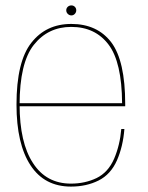

<svg xmlns="http://www.w3.org/2000/svg" viewBox="-20 -686 548 710"><path d="M242.5 4V-7Q151 -7 102 -83Q52.5 -158.5 52.5 -299Q52.5 -453.5 105 -520Q157.5 -586.5 243.5 -586.5Q332 -586.5 381.5 -521Q430.5 -456.5 431.5 -304.5H47.5V-293H443Q443 -298 443 -301.5Q443 -461 391.5 -529.5Q339.5 -597.5 243.5 -597.5Q150.5 -597.5 96 -528Q41 -458.5 41 -299Q41 -153.5 93 -74.5Q144.5 4 242.5 4ZM242.5 -7V4Q299.5 4 344.5 -18.5Q389.5 -41 412.5 -93Q435 -144.5 440 -209H428.5Q423.5 -149.5 402 -99Q380 -48.5 337 -27.5Q294 -7 242.5 -7ZM244 -629Q251.5 -629 256.8 -634.8Q262 -640.5 262 -648Q262 -655.5 256.8 -660.8Q251.5 -666 244 -666Q236 -666 230.5 -660.8Q225 -655.5 225 -648Q225 -640 230.8 -634.5Q236.5 -629 244 -629Z"/></svg>

Font: Anybody Thin Thin
Style: Regular
Weight: 250
Version: Version 1.113;gftools[0.9.25]